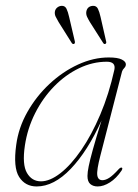

<svg xmlns="http://www.w3.org/2000/svg" viewBox="-20 -648 486 675"><path d="M333 -101.5Q319.5 -49.5 322 -32Q324.5 -14.5 340 -14.5Q351 -14.5 364 -22.8Q377 -31 397 -53Q404 -60.5 408.5 -58.5Q412 -56.5 407.5 -48.5Q389 -21 366.5 -6.8Q344 7.5 323.5 7.5Q307.5 7.5 297.5 -1Q287.5 -9.5 287.5 -29.5Q287.5 -42.5 291.8 -63.5Q296 -84.5 306.5 -122.5Q317 -160.5 337 -224.5Q288 -116.5 228.8 -54.5Q169.5 7.5 109 7.5Q68.5 7.5 47.2 -26Q26 -59.5 37 -138.5Q45 -199 76.2 -254.2Q107.5 -309.5 153.8 -352.8Q200 -396 254.2 -421Q308.5 -446 362.5 -446Q393.5 -446 408 -438.8Q422.5 -431.5 422.5 -422Q422.5 -414.5 416.8 -408.8Q411 -403 409 -396.5ZM67.5 -136.5Q57.5 -69.5 74.8 -40Q92 -10.5 124 -10.5Q155.5 -10.5 192.5 -39.2Q229.5 -68 265.8 -120.8Q302 -173.5 332.5 -245.2Q363 -317 382 -402.5Q388 -431 355.5 -431Q305.5 -431 257.8 -408Q210 -385 170.2 -344.2Q130.5 -303.5 103.5 -250Q76.5 -196.5 67.5 -136.5ZM223 -588.5 243 -503Q244.5 -496.5 241 -494Q236.5 -491.5 232.5 -496.5L186 -570.5Q180 -580.5 175.8 -589.2Q171.5 -598 173 -607.5Q174.5 -616 181.2 -621.5Q188 -627 196.5 -627.5Q208.5 -628 213.8 -617.2Q219 -606.5 223 -588.5ZM333.5 -588.5 353 -503Q355 -496.5 351 -494Q346.5 -491.5 343 -496.5L296 -570.5Q290 -580.5 286 -589.2Q282 -598 283.5 -607.5Q287 -626 306.5 -627.5Q319 -628 324.2 -617.2Q329.5 -606.5 333.5 -588.5Z"/></svg>

Font: Fraunces 72pt S000 Thin
Style: Italic
Weight: 100
Italic angle: -16°
Version: Version 1.000; ttfautohint (v1.8.3)